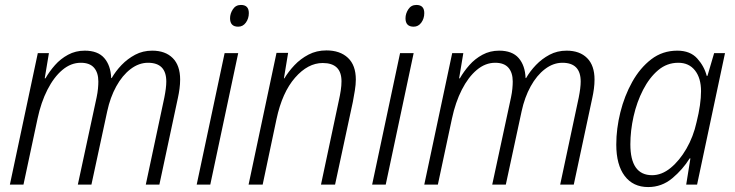

<svg xmlns="http://www.w3.org/2000/svg" viewBox="-20 -747 2973 777"><path d="M20 0 133 -532H178L161 -430H164Q180 -458 202.5 -483.5Q225 -509 255.5 -525.5Q286 -542 323 -542Q376 -542 402 -512Q428 -482 430 -431H432Q448 -459 472 -484Q496 -509 527 -525.5Q558 -542 596 -542Q649 -542 679 -512Q709 -482 709 -425Q709 -407 706.5 -388Q704 -369 700 -351L625 0H570L645 -352Q653 -392 653 -417Q653 -493 579 -493Q542 -493 508.5 -467.5Q475 -442 450.5 -397.5Q426 -353 414 -297L350 0H295L371 -353Q375 -372 376.5 -388.5Q378 -405 378 -417Q378 -453 360.5 -473Q343 -493 307 -493Q267 -493 232.5 -464Q198 -435 172 -384Q146 -333 132 -267L75 0Z M944 -639Q911 -639 911 -673Q911 -692 922.5 -709.5Q934 -727 955 -727Q987 -727 987 -694Q987 -672 975 -655.5Q963 -639 944 -639ZM776 0 889 -532H944L831 0Z M986 0 1099 -533H1146L1129 -430H1131Q1147 -457 1171.5 -483Q1196 -509 1228.5 -526Q1261 -543 1301 -543Q1356 -543 1388 -513Q1420 -483 1420 -425Q1420 -405 1416 -380.5Q1412 -356 1408 -335L1336 0H1279L1351 -339Q1356 -361 1359 -381Q1362 -401 1362 -418Q1362 -492 1286 -492Q1226 -492 1174 -432.5Q1122 -373 1099 -265L1043 0Z M1654 -639Q1621 -639 1621 -673Q1621 -692 1632.5 -709.5Q1644 -727 1665 -727Q1697 -727 1697 -694Q1697 -672 1685 -655.5Q1673 -639 1654 -639ZM1486 0 1599 -532H1654L1541 0Z M1697 0 1810 -532H1855L1838 -430H1841Q1857 -458 1879.5 -483.5Q1902 -509 1932.5 -525.5Q1963 -542 2000 -542Q2053 -542 2079 -512Q2105 -482 2107 -431H2109Q2125 -459 2149 -484Q2173 -509 2204 -525.5Q2235 -542 2273 -542Q2326 -542 2356 -512Q2386 -482 2386 -425Q2386 -407 2383.5 -388Q2381 -369 2377 -351L2302 0H2247L2322 -352Q2330 -392 2330 -417Q2330 -493 2256 -493Q2219 -493 2185.5 -467.5Q2152 -442 2127.5 -397.5Q2103 -353 2091 -297L2027 0H1972L2048 -353Q2052 -372 2053.5 -388.5Q2055 -405 2055 -417Q2055 -453 2037.5 -473Q2020 -493 1984 -493Q1944 -493 1909.5 -464Q1875 -435 1849 -384Q1823 -333 1809 -267L1752 0Z M2603 10Q2542 10 2508 -35Q2474 -80 2474 -162Q2474 -226 2490.5 -292.5Q2507 -359 2538.5 -415.5Q2570 -472 2615.5 -507Q2661 -542 2721 -542Q2773 -542 2801.5 -510.5Q2830 -479 2840 -440H2843L2870 -532H2914L2801 0H2757L2774 -106H2771Q2743 -61 2700.5 -25.5Q2658 10 2603 10ZM2619 -38Q2658 -38 2694 -67.5Q2730 -97 2758 -145.5Q2786 -194 2799 -253Q2808 -289 2812.5 -320.5Q2817 -352 2817 -378Q2817 -431 2792.5 -462Q2768 -493 2725 -493Q2679 -493 2643.5 -463Q2608 -433 2582.5 -383.5Q2557 -334 2544 -276Q2531 -218 2531 -163Q2531 -38 2619 -38Z"/></svg>

Font: Noto Sans SemiCondensed Light
Style: Italic
Weight: 300
Width: 4
Italic angle: -12°
Designer: Monotype Design Team
Foundry: Monotype Imaging Inc.
Version: Version 2.013; ttfautohint (v1.8.4.7-5d5b)